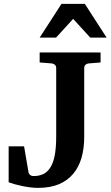

<svg xmlns="http://www.w3.org/2000/svg" viewBox="-20 -937 561 974"><path d="M429.2 -615.2Q419.9 -614.3 413.6 -608.4Q407.2 -602.5 407.2 -592.8V-242.2Q407.2 -184.1 393.6 -136.7Q379.9 -89.4 351.3 -55.2Q322.8 -21 278.6 -2.4Q234.4 16.1 172.9 16.1Q152.3 16.1 130.9 13.2Q109.4 10.3 89.6 6.1Q69.8 2 52.7 -2.9Q35.6 -7.8 23.9 -12.2V-194.8H102.1L125 -61Q126.5 -56.2 129.9 -52.2Q132.8 -48.8 137.7 -46.4Q142.6 -43.9 150.9 -43.9Q178.7 -43.9 200 -54.2Q221.2 -64.5 235.8 -87.9Q250.5 -111.3 257.8 -149.9Q265.1 -188.5 265.1 -245.1V-592.8Q265.1 -602.5 258.3 -608.4Q251.5 -614.3 243.2 -615.2L181.2 -620.1V-670.9H490.2V-620.1ZM438 -746.1 351.1 -841.3 264.2 -746.1H181.2L292 -917.5H410.2L521 -746.1Z"/></svg>

Font: Charis SIL Am
Style: Bold
Weight: 700
Foundry: SIL International
Version: Version 5.000